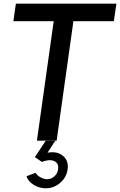

<svg xmlns="http://www.w3.org/2000/svg" viewBox="-20 -771 657 1051"><path d="M603 -654.8H381.8L290 -1H182.1L273.9 -654.8H53.2L66.9 -751H617.2ZM231 259.8Q195.8 259.8 164.8 241Q133.8 222.2 125 193.8L174.8 174.8Q182.6 189 201.4 199.5Q220.2 210 237.8 210Q259.8 210 277.3 194.6Q294.9 179.2 297.9 155.8Q302.7 122.6 276.9 110.8Q251 99.1 209 115.2L170.9 88.9L230 0H282.2L240.2 64.9Q292 55.2 324.5 82Q356.9 108.9 350.1 155.8Q344.2 199.7 309.6 229.7Q274.9 259.8 231 259.8Z"/></svg>

Font: Oakes Grotesk
Style: Medium Italic
Weight: 500
Designer: Samuel Oakes
Foundry: Samuel Oakes
Version: Version 1.0 | wf-rip DC20170320